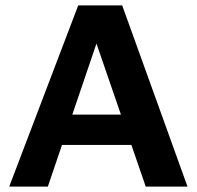

<svg xmlns="http://www.w3.org/2000/svg" viewBox="-20 -687 724 707"><path d="M14 0 268 -667H430L670.4 0H516.6L301.2 -625.2L370.8 -631.4L156.2 0ZM152.6 -153.4 185.4 -265H492L505.4 -153.4Z"/></svg>

Font: Maven Pro VF Beta
Style: Regular
Weight: 400
Designer: Joe Prince
Foundry: Joe Prince
Version: Version 2.002